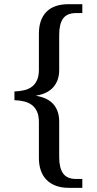

<svg xmlns="http://www.w3.org/2000/svg" viewBox="-20 -780 468 928"><path d="M312 127.9Q276.9 127.9 249.8 117.7Q222.7 107.4 204.6 88.9Q186.5 70.3 177.2 43.7Q168 17.1 168 -16.1V-189.9Q168 -220.7 158.9 -240.7Q149.9 -260.7 133.8 -272.7Q117.7 -284.7 96.2 -289.8Q74.7 -294.9 49.8 -295.9V-337.9Q74.7 -338.9 96.2 -343.8Q117.7 -348.6 133.8 -360.6Q149.9 -372.6 158.9 -392.6Q168 -412.6 168 -442.9V-617.2Q168 -685.5 204.3 -722.7Q240.7 -759.8 312 -759.8H377.9V-716.8H348.1Q303.7 -716.8 284.9 -690.4Q266.1 -664.1 266.1 -611.8V-440.9Q266.1 -392.1 238.5 -359.6Q210.9 -327.1 154.8 -317.9V-316.9Q212.4 -307.1 239.3 -274.9Q266.1 -242.7 266.1 -192.9V-20Q266.1 31.2 284.9 58.1Q303.7 85 348.1 85H377.9V127.9Z"/></svg>

Font: Gandom FD
Style: FD
Weight: 400
Foundry: DejaVu fonts team - Redesigned by Saber Rastikerdar - Based on Samim Font
Version: Version 0.6